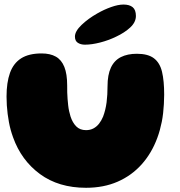

<svg xmlns="http://www.w3.org/2000/svg" viewBox="-20 -826 811 866"><path d="M368 21Q244.5 21 160.2 -41Q76 -103 39 -206.5Q33 -223 28.2 -240.2Q23.5 -257.5 20.2 -275.5Q17 -293.5 14.5 -312.2Q12 -331 10.8 -350.5Q9.5 -370 9.5 -390.5Q9.5 -454 25 -497.2Q40.5 -540.5 75.2 -562.8Q110 -585 167.5 -585Q206.5 -585 232 -570.5Q257.5 -556 270.2 -524.2Q283 -492.5 283 -440.5Q283 -425 283.2 -409.5Q283.5 -394 284.8 -379.5Q286 -365 287.5 -351Q289 -337 291.8 -324.5Q294.5 -312 298 -301Q307 -273 323.8 -256Q340.5 -239 368 -239Q387 -239 401.5 -246.8Q416 -254.5 426.8 -268.2Q437.5 -282 445 -300Q450.5 -314.5 454.5 -330.8Q458.5 -347 460.8 -364.5Q463 -382 464 -400.2Q465 -418.5 465 -436.5Q465 -488.5 480.2 -521Q495.5 -553.5 525.2 -568.5Q555 -583.5 597.5 -583.5Q647.5 -583.5 674.2 -563.2Q701 -543 710.8 -502.2Q720.5 -461.5 720.5 -399Q720.5 -377.5 719.2 -357Q718 -336.5 715.8 -316.2Q713.5 -296 709.8 -277Q706 -258 701 -239.8Q696 -221.5 689.5 -204Q664 -135 618.8 -84.5Q573.5 -34 510.5 -6.5Q447.5 21 368 21ZM363 -624.5Q344 -624.5 331 -633Q318 -641.5 318 -661Q318 -685 347.8 -713.5Q377.5 -742 419 -765.5Q449.5 -783 481.2 -794.2Q513 -805.5 537 -805.5Q564 -805.5 578.5 -793.5Q593 -781.5 593 -754Q593 -726 567.5 -702.2Q542 -678.5 503.5 -660.5Q469.5 -644 431.5 -634.2Q393.5 -624.5 363 -624.5Z"/></svg>

Font: Gluten ExtraBold
Style: Regular
Weight: 800
Designer: Tyler Finck
Foundry: Etcetera Type Company
Version: Version 1.300